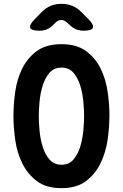

<svg xmlns="http://www.w3.org/2000/svg" viewBox="-20 -970 640 1000"><path d="M300 -112Q340 -112 363 -139.5Q386 -167 398 -206.5Q410 -246 414 -289.5Q418 -333 418 -366Q418 -398 414 -441.5Q410 -485 398 -524Q386 -563 363 -590.5Q340 -618 300 -618Q261 -618 237.5 -590.5Q214 -563 202 -523.5Q190 -484 186 -440.5Q182 -397 182 -365Q182 -333 186 -289.5Q190 -246 202 -206.5Q214 -167 237.5 -139.5Q261 -112 300 -112ZM300 10Q221 10 172.5 -26.5Q124 -63 96.5 -118.5Q69 -174 59.5 -240Q50 -306 50 -366Q50 -424 59 -490Q68 -556 95 -611.5Q122 -667 171 -703.5Q220 -740 300 -740Q379 -740 428 -704Q477 -668 504 -613Q531 -558 540.5 -493Q550 -428 550 -370Q550 -309 540.5 -242.5Q531 -176 503.5 -119.5Q476 -63 427.5 -26.5Q379 10 300 10ZM186 -810Q144 -810 137.5 -825Q131 -840 161 -870L196 -906Q218 -929 243.5 -939.5Q269 -950 300 -950Q331 -950 357 -939.5Q383 -929 405 -906L441 -870Q470 -840 463.5 -825Q457 -810 415 -810Q394 -810 377 -817Q360 -824 344 -839L333 -849Q316 -866 299 -866Q282 -866 266 -849L257 -840Q242 -825 225 -817.5Q208 -810 186 -810Z"/></svg>

Font: Maple Mono
Style: Bold
Weight: 700
Monospace: yes
Designer: subframe7536
Version: Version 7.200